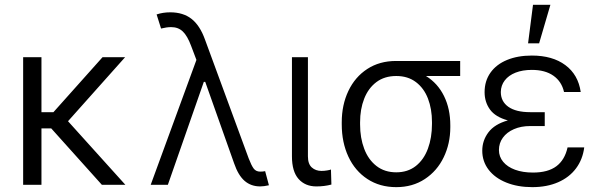

<svg xmlns="http://www.w3.org/2000/svg" viewBox="-20 -768 2488 798"><path d="M152.3 -301.8H202.1L406.2 -530.3H500L262.7 -264.2L501 0H403.3L192.9 -234.4H152.3V0H76.2V-530.3H152.3Z M953.1 -88.9 833 -427.7H827.1L677.7 0H606.4L796.4 -519L774.4 -577.1Q758.8 -619.1 739.7 -637.2Q720.7 -655.3 691.4 -655.3Q672.9 -655.3 649.4 -649.4L630.9 -708Q657.2 -716.8 687.5 -716.8Q741.2 -716.8 776.1 -689.5Q811 -662.1 832 -603.5L1013.7 -109.4Q1024.9 -80.1 1034.4 -67.4Q1043.9 -54.7 1061.5 -54.7Q1072.3 -54.7 1082 -56.6L1097.7 2Q1076.7 6.8 1061.5 6.8Q1023.4 6.8 996.8 -16.1Q970.2 -39.1 953.1 -88.9Z M1259.8 -530.3V-118.2Q1259.8 -86.4 1275.9 -72Q1292 -57.6 1316.4 -57.6Q1327.6 -57.6 1339.4 -59.6Q1351.1 -61.5 1355.5 -63.5L1357.4 -1Q1328.6 6.8 1294.9 6.8Q1248.5 6.8 1220.9 -24.2Q1193.4 -55.2 1193.4 -118.2V-530.3Z M1626 -514.6H1892.6V-452.1H1750.5Q1799.3 -421.9 1825.4 -368.9Q1851.6 -315.9 1851.6 -247.1V-239.3Q1851.6 -171.4 1824.2 -114.5Q1796.9 -57.6 1745.8 -23.9Q1694.8 9.8 1627 9.8Q1558.6 9.8 1507.1 -23.9Q1455.6 -57.6 1428 -116.9Q1400.4 -176.3 1400.4 -251V-259.8Q1400.4 -332 1428 -390.1Q1455.6 -448.2 1506.6 -481.4Q1557.6 -514.6 1626 -514.6ZM1627 -51.8Q1674.8 -51.8 1708.3 -78.1Q1741.7 -104.5 1758.5 -150.1Q1775.4 -195.8 1775.4 -252.9V-260.7Q1775.4 -314.9 1758.8 -358.2Q1742.2 -401.4 1708.7 -426.8Q1675.3 -452.1 1627 -452.1Q1578.1 -452.1 1544.4 -426.8Q1510.7 -401.4 1493.7 -357.9Q1476.6 -314.5 1476.6 -259.8V-251Q1476.6 -194.8 1493.7 -149.7Q1510.7 -104.5 1544.7 -78.1Q1578.6 -51.8 1627 -51.8Z M2090.8 -267.6Q2039.1 -281.7 2016.6 -312.7Q1994.1 -343.8 1994.1 -384.8Q1994.1 -431.6 2018.6 -466.1Q2043 -500.5 2087.4 -518.8Q2131.8 -537.1 2190.4 -537.1Q2276.4 -537.1 2329.8 -497.3Q2383.3 -457.5 2393.6 -385.7H2324.2Q2314.5 -429.2 2280 -453.4Q2245.6 -477.5 2190.4 -477.5Q2151.9 -477.5 2122.8 -466.1Q2093.8 -454.6 2077.9 -433.8Q2062 -413.1 2061.5 -385.7Q2061.5 -346.2 2093 -324Q2124.5 -301.8 2183.6 -301.8H2244.1V-244.1H2183.6Q2145.5 -244.1 2116 -231.2Q2086.4 -218.3 2070.1 -195.8Q2053.7 -173.3 2053.7 -144.5Q2053.7 -116.7 2071.3 -95.5Q2088.9 -74.2 2120.8 -62.5Q2152.8 -50.8 2195.3 -50.8Q2257.3 -50.8 2292.5 -77.1Q2327.6 -103.5 2338.9 -155.3H2408.2Q2401.9 -105.5 2374 -68.1Q2346.2 -30.8 2299.6 -10.5Q2252.9 9.8 2192.4 9.8Q2131.3 9.8 2084.2 -9.3Q2037.1 -28.3 2010.7 -62.7Q1984.4 -97.2 1984.4 -141.6Q1984.4 -184.1 2010 -218Q2035.6 -252 2090.8 -267.6ZM2195.3 -748H2267.6L2220.7 -587.9H2174.8Z"/></svg>

Font: Pretendard GOV Light
Style: Regular
Weight: 300
Designer: Base glyphs from Inter by Rasmus Andersson; Hangeul glyphs from Noto Sans CJK(Source Han Sans) by Jang Soo-young and Kan
Foundry: Kil Hyung-jin
Version: Version 1.309